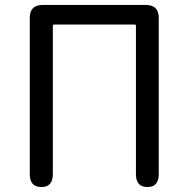

<svg xmlns="http://www.w3.org/2000/svg" viewBox="-20 -754 760 774"><path d="M147 0Q100 0 100 -52V-682Q100 -734 152 -734H568Q620 -734 620 -682V-52Q620 0 574 0Q528 0 528 -52V-650Q528 -655 523 -655H198Q193 -655 193 -650V-52Q193 0 147 0Z"/></svg>

Font: Resource Han Rounded CN
Style: Regular
Weight: 400
Designer: Cyano Hao (round all glyphs); Ryoko NISHIZUKA  (kana, bopomofo & ideographs); Paul D. Hunt (Latin, Greek & Cyrillic); Sa
Foundry: Cyano Hao
Version: 0.990